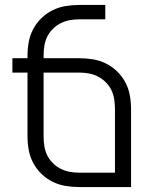

<svg xmlns="http://www.w3.org/2000/svg" viewBox="-20 -755 640 775"><path d="M509 0H300Q272 0 244.5 -4.5Q217 -9 192 -21.5Q167 -34 147 -53.5Q127 -73 114 -97.5Q101 -122 96 -149.5Q91 -177 91 -205V-462H30V-520H91V-530Q91 -558 96 -585.5Q101 -613 114 -637.5Q127 -662 147 -681.5Q167 -701 192 -713.5Q217 -726 244.5 -730.5Q272 -735 300 -735H405V-677H300Q280 -677 261 -673.5Q242 -670 224.5 -661Q207 -652 193 -638Q179 -624 170.5 -606.5Q162 -589 159 -569.5Q156 -550 156 -530V-520H300Q328 -520 355.5 -515.5Q383 -511 408 -498.5Q433 -486 453 -466.5Q473 -447 486 -422.5Q499 -398 504 -370.5Q509 -343 509 -315ZM444 -58V-315Q444 -335 441 -354.5Q438 -374 429.5 -391.5Q421 -409 407 -423Q393 -437 375.5 -446Q358 -455 339 -458.5Q320 -462 300 -462H156V-205Q156 -185 159 -165.5Q162 -146 170.5 -128.5Q179 -111 193 -97Q207 -83 224.5 -74Q242 -65 261 -61.5Q280 -58 300 -58Z"/></svg>

Font: Iosevka Light Extended
Style: Regular
Weight: 300
Width: 7
Monospace: yes
Designer: Belleve Invis
Foundry: Belleve Invis
Version: Version 32.5.0; ttfautohint (v1.8.4)